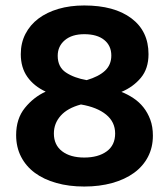

<svg xmlns="http://www.w3.org/2000/svg" viewBox="-20 -665 614 702"><path d="M39 -171Q39 -231 71 -270.5Q103 -310 147 -330Q104 -350 80 -384Q56 -418 56 -467Q56 -508 73 -541Q90 -574 120.5 -597Q151 -620 193.5 -632.5Q236 -645 288 -645Q398 -645 460.5 -598Q523 -551 523 -467Q523 -414 495 -380.5Q467 -347 424 -329Q447 -320 468 -306Q489 -292 504.5 -272.5Q520 -253 529.5 -227.5Q539 -202 539 -169Q539 -126 521 -91.5Q503 -57 470 -33Q437 -9 390.5 4Q344 17 288 17Q232 17 186 4Q140 -9 107.5 -33Q75 -57 57 -92Q39 -127 39 -171ZM401 -177Q401 -219 368 -246Q335 -273 276 -283Q227 -270 202 -242Q177 -214 177 -177Q177 -135 207 -112Q237 -89 288 -89Q339 -89 370 -111.5Q401 -134 401 -177ZM191 -461Q191 -420 221 -400Q251 -380 297 -372Q341 -385 364 -406.5Q387 -428 387 -462Q387 -498 361 -519Q335 -540 288 -540Q243 -540 217 -518Q191 -496 191 -461Z"/></svg>

Font: Baloo Bhaina 2
Style: Bold
Weight: 700
Designer: Yesha Goshar, Manish Minz, Shuchita Grover and Ek Type
Foundry: Ek Type
Version: Version 1.640;hotconv 1.0.111;makeotfexe 2.5.65597; ttfautoh